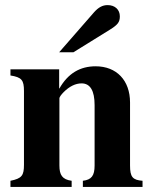

<svg xmlns="http://www.w3.org/2000/svg" viewBox="-20 -733 596 753"><path d="M212 -528H268L410 -616C442 -636 450 -646 450 -669C450 -695 431 -713 402 -713C382 -713 366 -704 349 -685ZM539 0V-24C500 -27 490 -39 490 -84V-331C490 -418 437 -473 355 -473C295 -473 247 -446 213 -386H212V-461H21V-437C65 -430 74 -419 74 -376V-87C74 -45 66 -33 21 -24V0H261V-24C224 -29 213 -47 213 -84V-348C213 -352 220 -362 230 -372C252 -394 276 -406 300 -406C334 -406 351 -377 351 -321V-84C351 -44 339 -28 305 -24V0Z"/></svg>

Font: XITS
Style: Bold
Weight: 700
Designer: MicroPress Inc., with final additions and corrections provided by Coen Hoffman, Elsevier (retired)
Version: Version 1.107